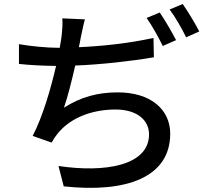

<svg xmlns="http://www.w3.org/2000/svg" viewBox="-20 -874 1040 952"><path d="M401 -778 289 -783C291 -753 289 -729 285 -692C283 -677 280 -658 276 -637C274 -637 273 -637 271 -637C210 -637 132 -645 74 -655V-557C129 -551 191 -548 258 -547C232 -435 192 -296 142 -200L236 -167C245 -184 254 -197 266 -212C329 -290 436 -331 553 -331C662 -331 719 -276 719 -208C719 -51 496 -17 270 -51L296 50C609 84 824 4 824 -211C824 -333 725 -416 564 -416C466 -416 382 -394 297 -340C316 -394 336 -475 353 -549C481 -554 632 -571 743 -590L741 -686C620 -659 485 -645 371 -640C375 -657 378 -673 380 -686C387 -715 392 -747 401 -778ZM772 -812 707 -785C734 -747 767 -687 787 -646L853 -675C833 -714 797 -776 772 -812ZM886 -854 821 -827C849 -790 882 -732 903 -689L968 -718C950 -754 912 -817 886 -854Z"/></svg>

Font: Source Han Sans JP Medium
Style: Regular
Weight: 500
Designer: Ryoko NISHIZUKA 西塚涼子 (kana, bopomofo & ideographs); Paul D. Hunt (Latin, Greek & Cyrillic); Sandoll Communications 산돌커뮤니
Foundry: Adobe
Version: Version 2.002;hotconv 1.0.116;makeotfexe 2.5.65601